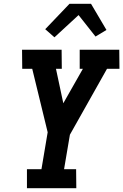

<svg xmlns="http://www.w3.org/2000/svg" viewBox="-20 -999 654 1019"><path d="M123 0V-101H200L233 -297L151 -634H98L97 -735H307L308 -634H277L316 -451L420 -634H403V-735H613L614 -634H548L351 -284L320 -101H384L385 0ZM269 -801 220 -844 349 -979H463L545 -840L487 -805L397 -919Z"/></svg>

Font: Iosevka Etoile
Style: Bold Italic
Weight: 700
Italic angle: -9°
Designer: Belleve Invis
Foundry: Belleve Invis
Version: Version 28.1.0; ttfautohint (v1.8.4)